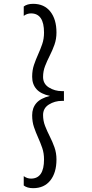

<svg xmlns="http://www.w3.org/2000/svg" viewBox="-20 -818 482 1003"><path d="M104 151V102Q121 115 142 115Q210 115 210 15Q210 -18 200.5 -45.5Q191 -73 179 -99.5Q167 -126 157.5 -154Q148 -182 148 -216Q148 -254 170 -279.5Q192 -305 241 -317Q193 -327 170.5 -352.5Q148 -378 148 -417Q148 -451 157.5 -479Q167 -507 179 -533.5Q191 -560 200.5 -587.5Q210 -615 210 -648Q210 -748 142 -748Q121 -748 104 -735V-784Q122 -798 153 -798Q211 -798 243 -757.5Q275 -717 275 -648Q275 -614 264.5 -584.5Q254 -555 240 -527.5Q226 -500 215.5 -473Q205 -446 205 -416Q205 -380 235.5 -361Q266 -342 303 -342H314V-291H303Q266 -291 235.5 -272Q205 -253 205 -217Q205 -187 215.5 -160Q226 -133 240 -105.5Q254 -78 264.5 -48.5Q275 -19 275 15Q275 84 243 124.5Q211 165 153 165Q122 165 104 151Z"/></svg>

Font: Panamera
Style: Regular
Weight: 400
Designer: Bastien Sozeau
Foundry: NBR — Bastien Sozeau
Version: Version 3.002; ttfautohint (v1.8.4.7-5d5b);gftools[0.9.33]